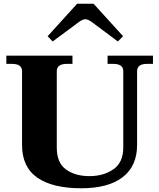

<svg xmlns="http://www.w3.org/2000/svg" viewBox="-20 -998 852 1028"><path d="M235 -804 393 -978H481L639 -804L611 -776L477 -876Q453 -895 437 -895Q421 -895 397 -876L262 -776ZM98 -222V-617Q98 -656 44 -656H14V-700H368V-656H338Q284 -656 284 -617V-208Q284 -126 333.5 -90.5Q383 -55 459 -55Q534 -55 587 -91.5Q640 -128 640 -208V-617Q640 -656 586 -656H556V-700H799V-656H768Q714 -656 714 -617V-222Q714 -109 637 -49.5Q560 10 415 10Q261 10 179.5 -47Q98 -104 98 -222Z"/></svg>

Font: Taviraj Bold
Style: Regular
Weight: 700
Designer: Katatrad Team
Foundry: CadsonDemak
Version: Version 1.030